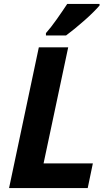

<svg xmlns="http://www.w3.org/2000/svg" viewBox="-20 -954 558 974"><path d="M26 0 177 -714H326L201 -125H451L425 0ZM213 -774V-786Q238 -814 268 -856.5Q298 -899 321 -934H485V-926Q474 -913 453.5 -892.5Q433 -872 408 -850Q383 -828 358.5 -808Q334 -788 315 -774Z"/></svg>

Font: Noto IKEA Latin
Style: Bold Italic
Weight: 700
Italic angle: -12°
Designer: Monotype Design Team
Foundry: Monotype Imaging Inc.
Version: Version 1.0